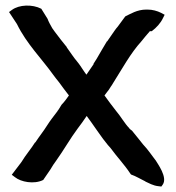

<svg xmlns="http://www.w3.org/2000/svg" viewBox="-20 -671 642 702"><path d="M13 -627 42 -583C77 -511 133 -456 175 -397C182 -387 189 -379 196 -370C207 -354 220 -338 232 -322C225 -312 215 -298 205 -288C198 -277 194 -269 190 -265V-264L189 -263C177 -247 164 -231 152 -212C139 -191 124 -173 109 -150H108C93 -126 75 -106 58 -78L23 -32L35 -23C56 -6 104 4 138 -13L164 -51C171 -63 178 -74 185 -83C213 -122 237 -165 264 -201C275 -216 286 -230 297 -247C302 -240 308 -232 313 -225C323 -210 331 -200 339 -188C351 -170 363 -155 375 -140L376 -139L384 -130C408 -97 435 -69 456 -37L459 -33C477 -27 494 -16 511 -8L512 -7C524 -2 539 8 561 10L570 11L575 4C594 -23 555 -74 549 -85L548 -86C534 -104 522 -123 503 -143C490 -159 477 -176 462 -194L460 -195C458 -197 454 -200 453 -201V-202C436 -219 422 -245 404 -266C390 -284 377 -301 362 -322C367 -328 372 -336 378 -343L385 -354C387 -357 391 -362 394 -368C427 -420 457 -476 497 -520C507 -532 517 -545 528 -557H535C552 -570 567 -586 576 -605L582 -617L569 -624C555 -631 538 -636 519 -636H515C481 -636 457 -620 438 -611L410 -573C408 -571 403 -565 399 -559L372 -520H371C358 -499 347 -479 334 -457C327 -447 324 -440 322 -438V-436C314 -424 305 -411 296 -398C291 -404 287 -411 282 -418L274 -430C270 -436 266 -441 262 -446C249 -461 238 -479 224 -498V-499C209 -517 197 -533 181 -554L171 -568C164 -580 157 -593 154 -602L131 -639C98 -656 50 -654 24 -635Z"/></svg>

Font: SolarCharger
Style: 950
Weight: 900
Designer: Mew Too
Foundry: Cannot Into Space Fonts/KineticPlasma Fonts
Version: Version 1.100